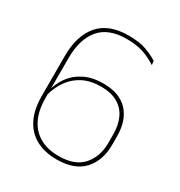

<svg xmlns="http://www.w3.org/2000/svg" viewBox="-157 -759 826 879"><g transform="rotate(30 256.0 -320.0)"><path d="M268 9Q203.5 9 157.8 -16Q112 -41 88 -90Q64 -139 64 -210.5V-419Q64 -528 115.5 -587.8Q167 -647.5 271.5 -647.5Q329.5 -647.5 366.2 -633.8Q403 -620 427.5 -604L430 -583Q409 -596.5 386.2 -607Q363.5 -617.5 335.8 -623.5Q308 -629.5 271.5 -629.5Q175 -629.5 129.2 -574.5Q83.5 -519.5 83.5 -419V-210.5Q83.5 -144 105.8 -99.2Q128 -54.5 169.2 -31.8Q210.5 -9 268 -9Q353 -9 394.2 -55.5Q435.5 -102 435.5 -174.5V-219.5Q435.5 -270 418.2 -306.2Q401 -342.5 366.2 -362.2Q331.5 -382 278.5 -382Q225 -382 185.5 -362.2Q146 -342.5 120.5 -307.2Q95 -272 82 -225L71.5 -238.5H77.5Q87 -283 112.2 -319.5Q137.5 -356 179.8 -377.8Q222 -399.5 280.5 -399.5Q367 -399.5 411 -352Q455 -304.5 455 -220.5V-174.5Q455 -93 408.5 -42Q362 9 268 9Z"/></g></svg>

Font: Anek Odia Thin
Style: Regular
Weight: 250
Version: Version 1.003